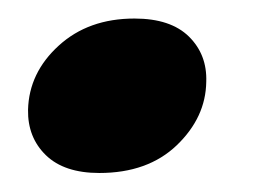

<svg xmlns="http://www.w3.org/2000/svg" viewBox="-20 -172 289 202"><path d="M84.5 10Q47.5 10 28.2 -8.8Q9 -27.5 9.5 -56.5Q10.5 -95.5 41.8 -124Q73 -152.5 121.5 -152.5Q159.5 -152.5 178.8 -133.5Q198 -114.5 197 -86Q196.5 -48.5 166 -19.2Q135.5 10 84.5 10Z"/></svg>

Font: Fraunces 144pt S050
Style: Bold Italic
Weight: 700
Italic angle: -16°
Version: Version 1.000; ttfautohint (v1.8.3)